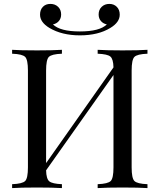

<svg xmlns="http://www.w3.org/2000/svg" viewBox="-20 -963 817 983"><path d="M654 -602V-106Q654 -51 668 -36.5Q682 -22 735 -20V0Q693 -3 607 -3Q526 -3 480 0V-20Q533 -22 547 -36.5Q561 -51 561 -106V-579L216 -91Q217 -47 232.5 -34.5Q248 -22 297 -20V0Q250 -3 170 -3Q82 -3 42 0V-20Q95 -22 109 -36.5Q123 -51 123 -106V-602Q123 -657 109 -671.5Q95 -686 42 -688V-708Q82 -705 170 -705Q250 -705 297 -708V-688Q244 -686 230 -671.5Q216 -657 216 -602V-128L561 -618Q560 -661 545 -673.5Q530 -686 480 -688V-708Q527 -705 607 -705Q693 -705 735 -708V-688Q682 -686 668 -671.5Q654 -657 654 -602ZM593 -888Q593 -849 545 -820Q483 -782 389 -782Q297 -782 233 -820Q185 -849 185 -888Q185 -913 199.5 -928Q214 -943 238 -943Q262 -943 277.5 -928Q293 -913 293 -889Q293 -869 281.5 -855.5Q270 -842 251 -838Q288 -802 389 -802Q490 -802 527 -838Q508 -842 496.5 -855.5Q485 -869 485 -889Q485 -913 500.5 -928Q516 -943 540 -943Q563 -943 578 -928Q593 -913 593 -888Z"/></svg>

Font: Playfair Display
Style: Regular
Weight: 400
Designer: Claus Eggers S?rensen
Foundry: Claus Eggers S?rensen
Version: Version 1.003